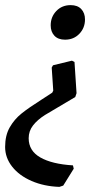

<svg xmlns="http://www.w3.org/2000/svg" viewBox="-37 -488 408 750"><path d="M295 -412Q295 -379 273 -356Q251 -333 217 -333Q190 -333 175.5 -348.5Q161 -364 161 -389Q161 -422 183 -445Q205 -468 239 -468Q266 -468 280.5 -452.5Q295 -437 295 -412ZM257 -109 139 -39Q109 -20 92 2Q75 24 75 52Q75 101 120.5 127Q166 153 248 158L251 171L210 237L195 242Q135 240 86.5 219Q38 198 10.5 163Q-17 128 -17 86Q-17 41 1 9.5Q19 -22 47 -44.5Q75 -67 127 -100L167 -126L171 -134L165 -224L170 -233L244 -251L254 -246L262 -124Z"/></svg>

Font: Alegreya Medium
Style: Italic
Weight: 500
Italic angle: -7°
Designer: Juan Pablo del Peral
Foundry: Huerta Tipografica
Version: Version 2.008; ttfautohint (v1.8)